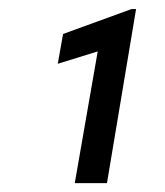

<svg xmlns="http://www.w3.org/2000/svg" viewBox="-20 -731 365 425"><path d="M216.8 -325.7H145.5L196.3 -617.2L107.9 -589.8L119.6 -655.8L271 -710.9H281.2Z"/></svg>

Font: TypoPRO Roboto
Style: Italic
Weight: 400
Italic angle: -12°
Designer: Google
Version: Version 2.136; 2016